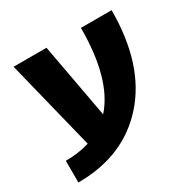

<svg xmlns="http://www.w3.org/2000/svg" viewBox="-138 -654 863 868"><g transform="rotate(-30 293.5 -220.0)"><path d="M31.2 -33.2Q99.6 -33.2 155.3 -50.8L39.1 -519.5H210.9L282.2 -130.9Q390.6 -252 390.6 -519.5H550.8Q550.8 -236.3 410.2 -78.1Q269.5 80.1 31.2 80.1Z"/></g></svg>

Font: GenEi M Gothic v2 Heavy
Style: Regular
Weight: 800
Version: Version 2.0